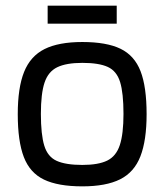

<svg xmlns="http://www.w3.org/2000/svg" viewBox="-20 -653 583 681"><path d="M272 8Q186 8 136 -16Q86 -40 64.5 -96Q43 -152 43 -248Q43 -342 65.5 -398Q88 -454 138 -479Q188 -504 272 -504Q358 -504 407.5 -480Q457 -456 478.5 -400.5Q500 -345 500 -248Q500 -155 478 -98.5Q456 -42 406 -17Q356 8 272 8ZM272 -68Q329 -68 360.5 -83.5Q392 -99 405 -138.5Q418 -178 418 -249Q418 -323 406 -362Q394 -401 362.5 -415.5Q331 -430 272 -430Q215 -430 183 -414.5Q151 -399 138 -360Q125 -321 125 -249Q125 -176 137 -136.5Q149 -97 181 -82.5Q213 -68 272 -68ZM394 -569H149V-633H394Z"/></svg>

Font: Blinker
Style: Regular
Weight: 400
Designer: Juergen Huber
Foundry: supertype
Version: 1.017